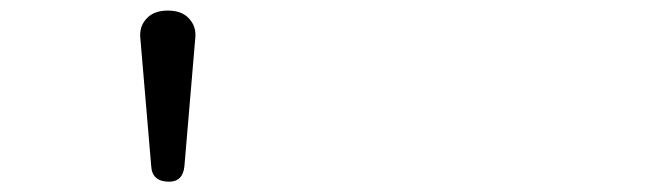

<svg xmlns="http://www.w3.org/2000/svg" viewBox="-20 -653 1244 367"><path d="M353.5 -583 332.5 -335.4Q329.6 -305.7 303.2 -305.7Q270.5 -305.7 269 -335.9L248 -583V-586.9Q248 -605.5 261.7 -619.1Q275.4 -632.8 300.8 -632.8Q326.2 -632.8 339.8 -619.1Q353.5 -605.5 353.5 -586.9Z"/></svg>

Font: Erica Type
Style: Italic
Weight: 400
Monospace: yes
Designer: Peter Wiegel
Foundry: Peter Wiegel
Version: Version 1.000 2010 initial release